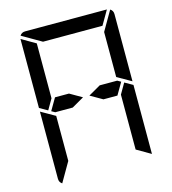

<svg xmlns="http://www.w3.org/2000/svg" viewBox="-139 -1113 1094 1220"><g transform="rotate(-15 408.0 -503.0)"><path d="M387 -500 307 -454H212H192L169 -467L215 -546H307ZM624 -546 647 -533 601 -454H509L429 -500L509 -546ZM664 -523 717 -493V-41Q717 -41 717 -39L624 -93V-95V-103V-113V-218V-454ZM192 -218V-134L118 -6Q99 -18 99 -41V-483L192 -430ZM698 -994Q717 -982 717 -959V-517L624 -570V-607V-782V-866ZM233 -907 105 -981Q117 -1000 140 -1000H676Q676 -1000 678 -1000L624 -907H621H590H454H362ZM99 -959Q99 -959 99 -961L192 -907V-905V-895V-887V-782V-578V-546L152 -477L99 -507Z"/></g></svg>

Font: DSEG14 Modern
Style: Regular
Weight: 400
Designer: Keshikan(Twitter:@keshinomi_88pro)
Version: Version 0.46